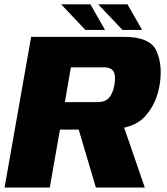

<svg xmlns="http://www.w3.org/2000/svg" viewBox="-32 -840 748 860"><path d="M-11.5 0H191L236.5 -259.5H440.5Q563.5 -259.5 617 -318Q670.5 -376.5 683.5 -463Q697 -548 669 -611.5Q641 -675 522 -675H107.5ZM397.5 0H616.5L506.5 -319.5L305 -312ZM258.5 -382.5 285.5 -538.5H431Q467 -538.5 477.2 -518.5Q487.5 -498.5 480.5 -460Q473.5 -421.5 456.5 -402Q439.5 -382.5 403.5 -382.5ZM516.5 -706H604.5L539 -820.5H408ZM350.5 -706H438.5L373 -820.5H242Z"/></svg>

Font: Anybody UltraCondensed Thin ExtraBold
Style: Italic
Weight: 800
Italic angle: -10°
Version: Version 1.111